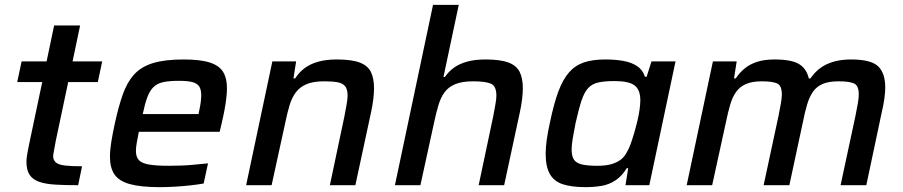

<svg xmlns="http://www.w3.org/2000/svg" viewBox="-20 -763 3722 791"><path d="M302 0Q247 0 206.5 -2.5Q166 -5 140 -14.5Q114 -24 101.5 -43.5Q89 -63 89 -96Q89 -106 90.5 -117Q92 -128 94.5 -141Q97 -154 100 -169L154 -425H51L69 -510H172L203 -658H310L279 -510H401L383 -425H261L209 -179Q208 -174 206 -162Q204 -150 201.5 -137.5Q199 -125 199 -120Q199 -103 210.5 -93.5Q222 -84 248 -81Q274 -78 318 -78Z M637 8Q560 8 515 -4.5Q470 -17 451.5 -44.5Q433 -72 433 -117Q433 -144 438.5 -178.5Q444 -213 453 -254Q468 -323 485.5 -373Q503 -423 532 -455.5Q561 -488 610 -503Q659 -518 736 -518Q805 -518 844 -505.5Q883 -493 899 -467Q915 -441 915 -401Q915 -383 912.5 -360Q910 -337 905 -310.5Q900 -284 893 -254L885 -220H552Q547 -195 543.5 -175.5Q540 -156 540 -141Q540 -116 552.5 -103Q565 -90 594.5 -85Q624 -80 677 -80Q700 -80 728 -81Q756 -82 784.5 -85Q813 -88 837 -90L819 -7Q797 -3 766 0.5Q735 4 701.5 6Q668 8 637 8ZM568 -293H798L800 -304Q805 -326 807 -342Q809 -358 809 -371Q809 -396 799.5 -408.5Q790 -421 770 -425.5Q750 -430 717 -430Q677 -430 652 -424.5Q627 -419 612 -404Q597 -389 587 -362.5Q577 -336 568 -293Z M994 0 1102 -510H1200L1189 -440H1196Q1212 -465 1234.5 -482Q1257 -499 1290 -508.5Q1323 -518 1367 -518Q1428 -518 1461.5 -505.5Q1495 -493 1508 -466.5Q1521 -440 1521 -399Q1521 -381 1518 -355.5Q1515 -330 1509 -302L1444 0H1339L1399 -284Q1404 -311 1408 -333Q1412 -355 1412 -369Q1412 -395 1402 -407.5Q1392 -420 1371.5 -424Q1351 -428 1316 -428Q1271 -428 1243.5 -416.5Q1216 -405 1199.5 -383.5Q1183 -362 1173.5 -331Q1164 -300 1156 -261L1099 0Z M1607 0 1764 -743H1870L1807 -446H1813Q1828 -468 1850 -484Q1872 -500 1904 -509Q1936 -518 1980 -518Q2041 -518 2074.5 -505.5Q2108 -493 2121 -466.5Q2134 -440 2134 -399Q2134 -380 2131 -355Q2128 -330 2122 -302L2057 0H1952L2012 -284Q2017 -311 2021 -333Q2025 -355 2025 -369Q2025 -408 2003 -418Q1981 -428 1929 -428Q1884 -428 1856 -416.5Q1828 -405 1812 -383.5Q1796 -362 1786.5 -330.5Q1777 -299 1769 -261L1712 0Z M2393 8Q2335 8 2298.5 -4Q2262 -16 2245 -46.5Q2228 -77 2228 -130Q2228 -155 2232.5 -187.5Q2237 -220 2246 -260Q2262 -337 2280.5 -386.5Q2299 -436 2324.5 -465Q2350 -494 2386 -506Q2422 -518 2473 -518Q2515 -518 2548.5 -512Q2582 -506 2605 -490.5Q2628 -475 2637 -447H2644L2664 -510H2763L2655 0H2557L2568 -70H2562Q2542 -37 2515 -19.5Q2488 -2 2457 3Q2426 8 2393 8ZM2441 -80Q2475 -80 2498 -86.5Q2521 -93 2537 -105Q2553 -117 2563 -137Q2571 -150 2578.5 -171Q2586 -192 2593 -216Q2600 -240 2606 -265Q2612 -290 2615 -312.5Q2618 -335 2618 -350Q2618 -393 2594.5 -411Q2571 -429 2512 -429Q2472 -429 2446 -423.5Q2420 -418 2403.5 -400.5Q2387 -383 2375.5 -348Q2364 -313 2351 -255Q2344 -219 2339.5 -192.5Q2335 -166 2335 -147Q2335 -118 2345.5 -104Q2356 -90 2379.5 -85Q2403 -80 2441 -80Z M2809 0 2917 -510H3015L3004 -440H3011Q3027 -464 3048.5 -481.5Q3070 -499 3100 -508.5Q3130 -518 3170 -518Q3241 -518 3272 -499Q3303 -480 3312 -440H3319Q3335 -464 3358 -481.5Q3381 -499 3413 -508.5Q3445 -518 3486 -518Q3568 -518 3597.5 -490Q3627 -462 3627 -403Q3627 -384 3623.5 -357.5Q3620 -331 3613 -302L3549 0H3443L3504 -284Q3510 -314 3514 -336.5Q3518 -359 3518 -374Q3518 -410 3499 -419Q3480 -428 3435 -428Q3395 -428 3370 -417.5Q3345 -407 3330 -386Q3315 -365 3305.5 -333.5Q3296 -302 3288 -261L3232 0H3126L3187 -284Q3193 -314 3197 -336.5Q3201 -359 3201 -374Q3201 -410 3182 -419Q3163 -428 3118 -428Q3078 -428 3052.5 -416.5Q3027 -405 3012 -383.5Q2997 -362 2988 -331Q2979 -300 2971 -261L2914 0Z"/></svg>

Font: Saira Thin Medium
Style: Italic
Weight: 500
Italic angle: -12°
Version: Version 1.101